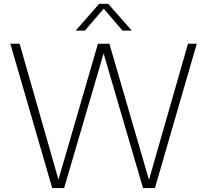

<svg xmlns="http://www.w3.org/2000/svg" viewBox="-20 -964 1062 984"><path d="M247.5 0 33 -740H80.5L279.5 -43.5L482 -740H540.5L743.5 -42.5L943.5 -740H988.5L774 0H713L511 -690L308.5 0ZM367.5 -807 488.5 -944.5H534.5L655.5 -807H608L511.5 -919.5L415 -807Z"/></svg>

Font: Encode Sans XLt
Style: Regular
Weight: 200
Designer: Multiple Designers
Foundry: Impallari Type
Version: Version 3.002; ttfautohint (v1.8.3) -l 8 -r 50 -G 200 -x 14 